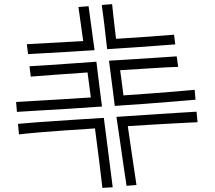

<svg xmlns="http://www.w3.org/2000/svg" viewBox="-20 -840 1040 930"><path d="M829 -625Q796 -623 741.5 -618.5Q687 -614 623.5 -610Q560 -606 499 -602Q492 -667 484.5 -727.5Q477 -788 473 -816L523 -820Q526 -789 531 -746Q536 -703 542 -652Q626 -657 701 -662.5Q776 -668 823 -672ZM409 -810 438 -597Q373 -593 311 -589Q249 -585 198 -582.5Q147 -580 116 -578L110 -626L383 -641L360 -806ZM927 -357Q890 -354 826 -348.5Q762 -343 686.5 -337.5Q611 -332 536 -327Q531 -371 526.5 -403Q522 -435 518 -467.5Q514 -500 508 -546Q576 -550 639 -554Q702 -558 753.5 -561.5Q805 -565 836 -567L843 -516Q797 -515 722.5 -510Q648 -505 562 -500Q566 -471 570 -440.5Q574 -410 578 -378Q652 -383 719 -388Q786 -393 839.5 -397.5Q893 -402 923 -405ZM58 -346Q88 -348 143 -351Q198 -354 269.5 -358.5Q341 -363 420 -368Q416 -399 412 -429Q408 -459 404 -489Q321 -483 248 -478Q175 -473 129 -469L123 -519Q157 -521 210.5 -524.5Q264 -528 326 -532.5Q388 -537 447 -541Q452 -498 456 -466.5Q460 -435 464 -402.5Q468 -370 474 -324Q390 -318 310 -313Q230 -308 165.5 -304.5Q101 -301 62 -298ZM593 60Q587 22 579 -33.5Q571 -89 562 -151.5Q553 -214 544 -274Q620 -279 695.5 -284Q771 -289 833.5 -293Q896 -297 932 -299L937 -248Q907 -247 855 -244Q803 -241 737.5 -237.5Q672 -234 599 -229Q610 -155 620.5 -82Q631 -9 641 56ZM476 70Q469 6 459.5 -67.5Q450 -141 440 -218Q362 -213 289.5 -208Q217 -203 160.5 -198Q104 -193 72 -189L67 -240Q108 -244 175.5 -249Q243 -254 323.5 -259Q404 -264 483 -269L526 67Z"/></svg>

Font: Train One
Style: Regular
Weight: 400
Designer: Fontworks Inc.
Foundry: Fontworks Inc.
Version: Version 1.100